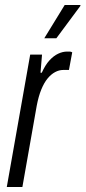

<svg xmlns="http://www.w3.org/2000/svg" viewBox="-20 -743 340 763"><path d="M7 0 100 -526H147L141 -454H146Q160 -485 176.5 -503Q193 -521 211 -529.5Q229 -538 246 -538Q252 -538 257 -538Q262 -538 267 -535L254 -465H231Q215 -465 199 -456.5Q183 -448 169 -431Q155 -414 144 -387Q133 -360 126 -323L69 0ZM156 -591 237 -723H300L299 -719L204 -591Z"/></svg>

Font: Archivo ExtraCondensed Light
Style: Italic
Weight: 300
Width: 2
Italic angle: -10°
Designer: Hector Gatti
Foundry: Omnibus-Type
Version: Version 2.001